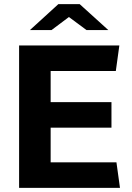

<svg xmlns="http://www.w3.org/2000/svg" viewBox="-20 -905 638 925"><path d="M397 -760 312 -823 228 -760H124L261 -885H364L502 -760ZM72 -686H555L538 -563H224V-413H517V-290H224V-123H541L558 0H72Z"/></svg>

Font: Chivo
Style: Bold
Weight: 700
Designer: Hector Gatti
Foundry: Omnibus-Type
Version: Version 1.007;PS 001.007;hotconv 1.0.88;makeotf.lib2.5.64775